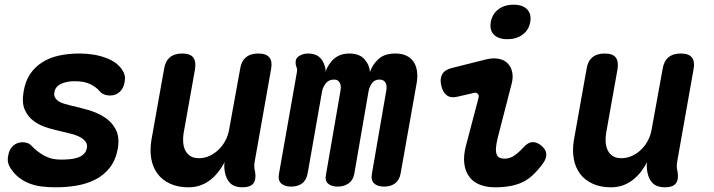

<svg xmlns="http://www.w3.org/2000/svg" viewBox="-20 -788 3040 818"><path d="M218 10Q185 10 157.5 6.5Q130 3 106.5 -6Q83 -15 64 -29Q45 -43 30 -64Q20 -77 15.5 -91.5Q11 -106 15 -125Q19 -152 36 -167Q53 -182 76 -182Q85 -182 95.5 -179Q106 -176 114 -167Q139 -141 169 -124.5Q199 -108 239 -108Q257 -108 275.5 -109.5Q294 -111 309.5 -116Q325 -121 336 -131Q347 -141 350 -157Q353 -172 345.5 -183Q338 -194 324.5 -202Q311 -210 294 -215Q277 -220 259 -224Q223 -232 187.5 -242Q152 -252 125.5 -271Q99 -290 85.5 -320.5Q72 -351 81 -400Q88 -442 108 -472Q128 -502 159 -522Q190 -542 230.5 -551Q271 -560 319 -560Q381 -560 431 -541.5Q481 -523 502 -488Q508 -479 511 -467.5Q514 -456 511 -439Q507 -412 490 -396.5Q473 -381 448 -381Q436 -381 424 -385.5Q412 -390 404 -400Q391 -416 365.5 -429Q340 -442 298 -442Q280 -442 265.5 -439Q251 -436 239.5 -430.5Q228 -425 221 -416.5Q214 -408 212 -396Q209 -382 214.5 -372.5Q220 -363 230 -356.5Q240 -350 253.5 -346Q267 -342 279 -339Q316 -331 355.5 -319.5Q395 -308 426 -288Q457 -268 473.5 -236Q490 -204 482 -155Q473 -106 448 -74Q423 -42 387 -23.5Q351 -5 307.5 2.5Q264 10 218 10Z M1013 10Q980 10 962 -6.5Q944 -23 938 -55Q936 -65 935.5 -76.5Q935 -88 937 -98Q911 -47 872 -18.5Q833 10 783 10Q738 10 704.5 -5.5Q671 -21 651 -48Q631 -75 624.5 -111.5Q618 -148 625 -191L679 -494Q684 -527 703.5 -543.5Q723 -560 756 -560Q790 -560 803 -543.5Q816 -527 811 -494L762 -219Q759 -200 760.5 -181Q762 -162 769.5 -147Q777 -132 791 -123Q805 -114 828 -114Q852 -114 874 -124.5Q896 -135 913 -152Q930 -169 941 -190.5Q952 -212 956 -235L1003 -494Q1008 -527 1027.5 -543.5Q1047 -560 1080 -560Q1114 -560 1127.5 -543.5Q1141 -527 1135 -494L1065 -99Q1063 -88 1063.5 -77Q1064 -66 1067 -55Q1072 -22 1059 -6Q1046 10 1013 10Z M1220 7Q1192 7 1177.5 -7Q1163 -21 1169 -50L1245 -481Q1246 -488 1245.5 -493.5Q1245 -499 1242 -505Q1234 -534 1251 -547Q1268 -560 1293 -560Q1321 -560 1338.5 -546.5Q1356 -533 1364 -505Q1366 -499 1367 -493.5Q1368 -488 1366 -481Q1380 -519 1405.5 -539.5Q1431 -560 1468 -560Q1511 -560 1532.5 -536Q1554 -512 1556 -481Q1567 -513 1592.5 -536.5Q1618 -560 1665 -560Q1692 -560 1711 -551Q1730 -542 1741.5 -525.5Q1753 -509 1756.5 -485.5Q1760 -462 1755 -433L1687 -50Q1682 -21 1663.5 -7Q1645 7 1617 7Q1588 7 1573.5 -7Q1559 -21 1565 -51L1625 -398Q1627 -408 1627 -417.5Q1627 -427 1623.5 -434Q1620 -441 1613.5 -445Q1607 -449 1597 -449Q1576 -449 1565 -434Q1554 -419 1550 -398L1489 -45Q1483 -18 1463.5 -5.5Q1444 7 1419 7Q1393 7 1378 -5.5Q1363 -18 1369 -45L1430 -398Q1432 -408 1432 -417Q1432 -426 1428.5 -433.5Q1425 -441 1419 -445Q1413 -449 1403 -449Q1381 -449 1368.5 -433.5Q1356 -418 1352 -398L1291 -51Q1286 -21 1267.5 -7Q1249 7 1220 7Z M1929 -376Q1901 -369 1883.5 -382Q1866 -395 1860 -424Q1853 -452 1864 -471.5Q1875 -491 1904 -498L2051 -535Q2081 -542 2104.5 -537.5Q2128 -533 2142.5 -518.5Q2157 -504 2162 -481.5Q2167 -459 2160 -432L2101 -203Q2094 -175 2093 -157Q2092 -139 2096.5 -129Q2101 -119 2109.5 -115.5Q2118 -112 2129 -112Q2152 -112 2171 -125Q2190 -138 2211 -161Q2230 -182 2249 -182.5Q2268 -183 2287 -167Q2307 -150 2307.5 -130.5Q2308 -111 2292 -90Q2272 -63 2251.5 -43.5Q2231 -24 2207.5 -12.5Q2184 -1 2154.5 4.5Q2125 10 2089 10Q2052 10 2023.5 -1.5Q1995 -13 1978.5 -36Q1962 -59 1958 -91.5Q1954 -124 1965 -167L2018 -368Q2022 -381 2016 -388Q2010 -395 1998 -392ZM2142 -621Q2103 -621 2084 -640.5Q2065 -660 2071 -694Q2077 -728 2103 -748Q2129 -768 2168 -768Q2207 -768 2226 -748Q2245 -728 2239 -694Q2233 -660 2206.5 -640.5Q2180 -621 2142 -621Z M2813 10Q2780 10 2762 -6.5Q2744 -23 2738 -55Q2736 -65 2735.5 -76.5Q2735 -88 2737 -98Q2711 -47 2672 -18.5Q2633 10 2583 10Q2538 10 2504.5 -5.5Q2471 -21 2451 -48Q2431 -75 2424.5 -111.5Q2418 -148 2425 -191L2479 -494Q2484 -527 2503.5 -543.5Q2523 -560 2556 -560Q2590 -560 2603 -543.5Q2616 -527 2611 -494L2562 -219Q2559 -200 2560.5 -181Q2562 -162 2569.5 -147Q2577 -132 2591 -123Q2605 -114 2628 -114Q2652 -114 2674 -124.5Q2696 -135 2713 -152Q2730 -169 2741 -190.5Q2752 -212 2756 -235L2803 -494Q2808 -527 2827.5 -543.5Q2847 -560 2880 -560Q2914 -560 2927.5 -543.5Q2941 -527 2935 -494L2865 -99Q2863 -88 2863.5 -77Q2864 -66 2867 -55Q2872 -22 2859 -6Q2846 10 2813 10Z"/></svg>

Font: Maple Mono
Style: Bold Italic
Weight: 700
Italic angle: -10°
Monospace: yes
Designer: subframe7536
Version: Version 7.000